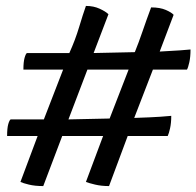

<svg xmlns="http://www.w3.org/2000/svg" viewBox="-20 -614 663 648"><path d="M126 14Q98 14 77.5 9Q57 4 49 0L107 -155H4Q4 -182 8 -195.5Q12 -209 16 -211H128L193 -379H59Q59 -405 63 -419Q67 -433 71 -435H214Q234 -479 247 -522.5Q260 -566 270 -594Q296 -594 316.5 -584.5Q337 -575 346 -566L296 -435L435 -438Q448 -470 461 -508Q474 -546 490 -589Q520 -589 539.5 -580.5Q559 -572 566 -564L519 -440Q560 -442 587 -444Q614 -446 623 -447Q623 -422 619 -404Q615 -386 611 -379H496L433 -216Q493 -218 521 -220Q549 -222 558 -223Q558 -199 554 -181Q550 -163 546 -155H411L348 14Q322 14 301 9Q280 4 270 0L328 -155H190ZM211 -211 350 -214 414 -379H275Z"/></svg>

Font: Texturina Black
Style: Italic
Weight: 900
Italic angle: -11°
Designer: Guillermo Torres Carreño
Foundry: Omnibus-Type
Version: Version 1.002; ttfautohint (v1.8.3)